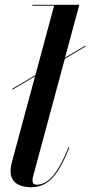

<svg xmlns="http://www.w3.org/2000/svg" viewBox="-20 -770 376 800"><path d="M269 -155.5 265.5 -157C218 -37.5 176.5 -0.5 132.5 -0.5C120 -0.5 115.5 -8 115.5 -17.5C115.5 -22 116 -28 117.5 -33.5L250 -525L336 -576V-580L251 -530L310.5 -750H114.5V-746.5H205.5L127.5 -457L31 -400V-396L126 -452L30 -96C27.5 -86.5 24 -73 24 -56.5C24 -16.5 51.5 10 110 10C183 10 224 -43 269 -155.5Z"/></svg>

Font: Bodoni* 48pt Medium
Style: Italic
Weight: 500
Italic angle: -13°
Version: Version 2.3